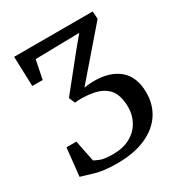

<svg xmlns="http://www.w3.org/2000/svg" viewBox="-175 -868 944 1002"><g transform="rotate(-30 296.5 -367.5)"><path d="M244 8Q162 8 109.8 -8Q57.5 -24 36.5 -30L54.5 -197.5H114L140 -69Q146.5 -65 170.8 -54.8Q195 -44.5 248 -44.5Q308.5 -44.5 351 -67.8Q393.5 -91 416 -130.8Q438.5 -170.5 438.5 -219.5Q438.5 -267.5 422.5 -302.5Q406.5 -337.5 366.2 -357.5Q326 -377.5 253.5 -379.5Q243 -379.5 232 -379Q221 -378.5 209.5 -377L194 -413.5L358.5 -618.5L411 -681.5L145.5 -676.5L122.5 -563.5L60 -564L54 -743H527.5L530.5 -697L291.5 -420.5Q324 -425.5 351 -425.5Q448.5 -425.5 503.5 -377.8Q558.5 -330 558.5 -236.5Q558.5 -163.5 521.5 -108.5Q484.5 -53.5 414 -22.8Q343.5 8 244 8Z"/></g></svg>

Font: Merriweather Text
Style: Regular
Weight: 400
Designer: Eben Sorkin
Foundry: Eben Sorkin
Version: Version 2.100; ttfautohint (v1.7.19-72a1) -l 8 -r 50 -G 200 